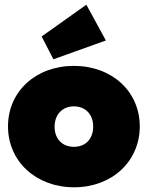

<svg xmlns="http://www.w3.org/2000/svg" viewBox="-20 -784 628 816"><path d="M295 12C456 12 574 -98 574 -247C574 -395 456 -504 294 -504C132 -504 14 -395 14 -247C14 -98 133 12 295 12ZM157 -629 207 -532 430 -612 347 -764ZM212 -245C212 -297 245 -332 294 -332C343 -332 376 -298 376 -246C376 -194 344 -160 294 -160C245 -160 212 -194 212 -245Z"/></svg>

Font: MV Cash Black
Style: Regular
Weight: 900
Designer: Rodrigo Fuenzalida
Foundry: fragTYPE
Version: Version 1.100;Glyphs 3.1.2 (3151)